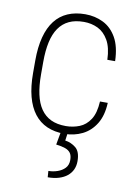

<svg xmlns="http://www.w3.org/2000/svg" viewBox="-85 -595 622 868"><g transform="rotate(10 225.5 -160.5)"><path d="M235.8 -24.9Q268.6 -24.9 298.1 -36.6Q327.6 -48.3 346.9 -77.9Q366.2 -107.4 369.1 -161.1H404.8Q402.3 -102.5 378.9 -64.5Q355.5 -26.4 317.9 -7.8Q280.3 10.7 235.8 10.7Q190.4 10.7 155.5 -4.6Q120.6 -20 96.9 -50.8Q73.2 -81.5 61 -127.7Q48.8 -173.8 48.8 -235.4V-293Q48.8 -354.5 61 -400.6Q73.2 -446.8 96.9 -477.3Q120.6 -507.8 155.5 -522.9Q190.4 -538.1 235.8 -538.1Q280.8 -538.1 318.4 -519.5Q356 -501 379.4 -460.2Q402.8 -419.4 404.8 -352.5H369.1Q367.2 -408.7 348.1 -441.7Q329.1 -474.6 299.8 -488.8Q270.5 -502.9 235.8 -502.9Q195.8 -502.9 167.5 -489.5Q139.2 -476.1 120.8 -449.5Q102.5 -422.9 94 -383.8Q85.4 -344.7 85.4 -293V-235.4Q85.4 -183.6 94 -144.3Q102.5 -105 120.8 -78.4Q139.2 -51.8 167.5 -38.3Q195.8 -24.9 235.8 -24.9ZM218.8 4.9H250L245.1 40Q272 43.5 293.9 61Q315.9 78.6 315.9 122.6Q315.9 144 307.9 161.4Q299.8 178.7 284.4 191.2Q269 203.6 246.8 210.4Q224.6 217.3 195.8 217.3L193.8 188.5Q214.8 188.5 235.4 181.4Q255.9 174.3 269.3 160.2Q282.7 146 282.7 123Q282.7 102.5 274.7 91.1Q266.6 79.6 250 73.7Q233.4 67.9 208 64.9Z"/></g></svg>

Font: Roboto Condensed ExtraLight
Style: Regular
Weight: 250
Designer: Christian Robertson
Foundry: Google
Version: Version 3.008; 2023